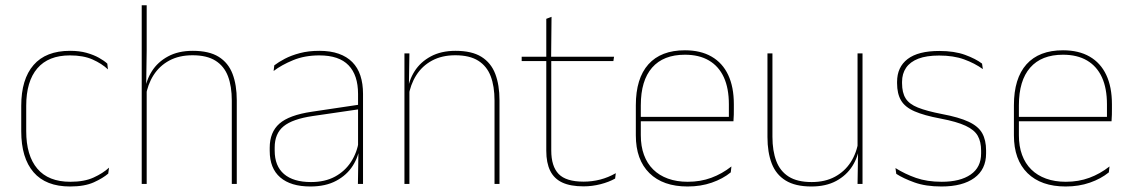

<svg xmlns="http://www.w3.org/2000/svg" viewBox="-20 -684 4206 714"><path d="M240.5 9.5Q150.5 9.5 104.8 -43.5Q59 -96.5 59 -196V-290.5Q59 -389.5 104.8 -442.2Q150.5 -495 240.5 -495Q275.5 -495 302 -487.5Q328.5 -480 347.8 -469.2Q367 -458.5 379 -447.5L381.5 -426Q358.5 -447.5 324.2 -462.8Q290 -478 240 -478Q160 -478 118.8 -429.8Q77.5 -381.5 77.5 -290.5V-196.5Q77.5 -105.5 118.8 -56.8Q160 -8 241.5 -8Q293.5 -8 328 -23.8Q362.5 -39.5 385.5 -60.5L382.5 -38.5Q363 -21.5 328.8 -6Q294.5 9.5 240.5 9.5Z M842 0V-310Q842 -363 827.8 -400.5Q813.5 -438 781.5 -458.2Q749.5 -478.5 696 -478.5Q646 -478.5 609.5 -458.8Q573 -439 551 -404.5Q529 -370 522 -325.5L511 -344H518.5Q523 -385 544.8 -419.2Q566.5 -453.5 604.8 -474.2Q643 -495 697 -495Q757.5 -495 793.2 -472.8Q829 -450.5 844.8 -409.2Q860.5 -368 860.5 -311V0ZM507 0V-664.5H525.5V-495.5L523.5 -357L525.5 -354V0Z M1311 0 1313 -128 1311.5 -131.5V-292V-334.5Q1311.5 -404.5 1276.2 -441.2Q1241 -478 1167.5 -478Q1113 -478 1070 -460.2Q1027 -442.5 997.5 -420L1000 -441Q1015.5 -453 1039.2 -465.5Q1063 -478 1095.2 -486.5Q1127.5 -495 1167.5 -495Q1209 -495 1239.5 -484.2Q1270 -473.5 1290.2 -453Q1310.5 -432.5 1320.2 -402.8Q1330 -373 1330 -335V0ZM1134 9.5Q1061.5 9.5 1022.2 -24.2Q983 -58 983 -123V-134.5Q983 -192.5 1019 -224.2Q1055 -256 1139.5 -268.5L1320.5 -295.5L1321 -278.5L1143 -252.5Q1068 -241.5 1034.8 -214.5Q1001.5 -187.5 1001.5 -135.5V-124Q1001.5 -66.5 1036.2 -36.8Q1071 -7 1136.5 -7Q1188.5 -7 1225.8 -27.2Q1263 -47.5 1285.5 -82.2Q1308 -117 1314.5 -160.5L1324 -142H1318Q1314 -102.5 1292 -67.8Q1270 -33 1230.5 -11.8Q1191 9.5 1134 9.5Z M1819 0V-310Q1819 -363 1804.8 -400.5Q1790.5 -438 1758.5 -458.2Q1726.5 -478.5 1673 -478.5Q1623.5 -478.5 1586.8 -458.8Q1550 -439 1528 -404.2Q1506 -369.5 1499 -325L1490 -344H1495.5Q1500 -385 1521.8 -419.2Q1543.5 -453.5 1582 -474.2Q1620.5 -495 1674 -495Q1734.5 -495 1770.2 -472.8Q1806 -450.5 1821.8 -409.2Q1837.5 -368 1837.5 -311V0ZM1484 0V-485.5H1502.5L1500.5 -358.5H1502.5V0Z M2150 9Q2101.5 9 2071 -5.2Q2040.5 -19.5 2026 -49Q2011.5 -78.5 2011.5 -123V-462.5H2030V-124.5Q2030 -65.5 2057.5 -37Q2085 -8.5 2150.5 -8.5Q2181.5 -8.5 2211.8 -16.2Q2242 -24 2270 -40L2267.5 -20Q2244.5 -7 2213.2 1Q2182 9 2150 9ZM1920 -457V-473H2263.5L2261 -457ZM2011.5 -468V-614L2031 -621.5L2029.5 -468Z M2537 9.5Q2445.5 9.5 2395 -40.2Q2344.5 -90 2344.5 -180.5V-292.5Q2344.5 -392.5 2391.2 -444.8Q2438 -497 2527 -497Q2585.5 -497 2626.2 -473.5Q2667 -450 2688 -405.2Q2709 -360.5 2709 -296.5V-279.5Q2709 -268.5 2708.8 -257.5Q2708.5 -246.5 2707.5 -233H2690.5Q2690.5 -250.5 2690.5 -266.5Q2690.5 -282.5 2690.5 -296Q2690.5 -355.5 2671.8 -396.5Q2653 -437.5 2616.5 -459Q2580 -480.5 2527 -480.5Q2447 -480.5 2405 -432.5Q2363 -384.5 2363 -292.5V-243.5V-239.5V-181Q2363 -140 2374.8 -108Q2386.5 -76 2409 -53.8Q2431.5 -31.5 2464 -19.8Q2496.5 -8 2537.5 -8Q2585 -8 2625 -22.8Q2665 -37.5 2700 -65L2697.5 -43Q2668 -19 2627 -4.8Q2586 9.5 2537 9.5ZM2353 -233V-249.5H2701V-233Z M2852.5 -485.5V-175.5Q2852.5 -123 2866.8 -85.2Q2881 -47.5 2913 -27.2Q2945 -7 2998.5 -7Q3048.5 -7 3085 -26.8Q3121.5 -46.5 3143.8 -81.2Q3166 -116 3172.5 -160.5L3181.5 -141.5H3176Q3171.5 -101 3149.8 -66.5Q3128 -32 3089.8 -11.2Q3051.5 9.5 2997.5 9.5Q2937.5 9.5 2901.5 -12.8Q2865.5 -35 2849.8 -76.2Q2834 -117.5 2834 -174.5V-485.5ZM3187.5 -485.5V0H3169L3171 -127H3169V-485.5Z M3481 9.5Q3422.5 9.5 3380.8 -5.5Q3339 -20.5 3313 -37.5L3310 -59Q3345 -37 3386.2 -22.5Q3427.5 -8 3482 -8Q3550.5 -8 3589.5 -34.8Q3628.5 -61.5 3628.5 -113.5V-123.5Q3628.5 -157 3616 -179Q3603.5 -201 3571 -216.2Q3538.5 -231.5 3478 -243Q3416.5 -254.5 3381 -270Q3345.5 -285.5 3330.8 -310.5Q3316 -335.5 3316 -374.5V-379.5Q3316 -434.5 3355.2 -464.5Q3394.5 -494.5 3473 -494.5Q3529 -494.5 3568.8 -480Q3608.5 -465.5 3632 -447.5L3635 -427Q3604.5 -449 3565.2 -463.2Q3526 -477.5 3472.5 -477.5Q3425.5 -477.5 3395 -465.8Q3364.5 -454 3349.5 -432Q3334.5 -410 3334.5 -379.5V-374.5Q3334.5 -339.5 3347.8 -318.2Q3361 -297 3393.5 -284Q3426 -271 3482.5 -260Q3546.5 -248 3582.2 -231.2Q3618 -214.5 3632.5 -188.8Q3647 -163 3647 -124.5V-113.5Q3647 -54 3603.2 -22.2Q3559.5 9.5 3481 9.5Z M3943 9.5Q3851.5 9.5 3801 -40.2Q3750.5 -90 3750.5 -180.5V-292.5Q3750.5 -392.5 3797.2 -444.8Q3844 -497 3933 -497Q3991.5 -497 4032.2 -473.5Q4073 -450 4094 -405.2Q4115 -360.5 4115 -296.5V-279.5Q4115 -268.5 4114.8 -257.5Q4114.5 -246.5 4113.5 -233H4096.5Q4096.5 -250.5 4096.5 -266.5Q4096.5 -282.5 4096.5 -296Q4096.5 -355.5 4077.8 -396.5Q4059 -437.5 4022.5 -459Q3986 -480.5 3933 -480.5Q3853 -480.5 3811 -432.5Q3769 -384.5 3769 -292.5V-243.5V-239.5V-181Q3769 -140 3780.8 -108Q3792.5 -76 3815 -53.8Q3837.5 -31.5 3870 -19.8Q3902.5 -8 3943.5 -8Q3991 -8 4031 -22.8Q4071 -37.5 4106 -65L4103.5 -43Q4074 -19 4033 -4.8Q3992 9.5 3943 9.5ZM3759 -233V-249.5H4107V-233Z"/></svg>

Font: Anek Tamil Medium Thin
Style: Regular
Weight: 250
Version: Version 1.003